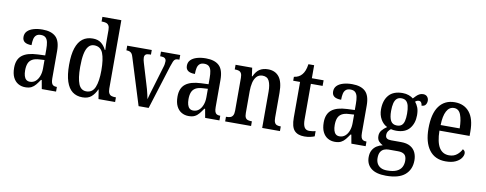

<svg xmlns="http://www.w3.org/2000/svg" viewBox="-77 -1155 4519 1787"><g transform="rotate(10 2183.0 -261.0)"><path d="M173 10Q136 10 106 -7.5Q76 -25 58.5 -60.5Q41 -96 41 -151Q41 -231 89 -269Q137 -307 235 -311L306 -314V-373Q306 -411 300.5 -438Q295 -465 279.5 -480Q264 -495 234 -495Q206 -495 190.5 -481.5Q175 -468 169.5 -443.5Q164 -419 164 -386Q120 -386 98.5 -401.5Q77 -417 77 -449Q77 -482 98 -503.5Q119 -525 156.5 -536Q194 -547 241 -547Q324 -547 366 -507.5Q408 -468 408 -374V-116Q408 -88 413.5 -72.5Q419 -57 430.5 -50.5Q442 -44 461 -44H464V0H329L314 -83H307Q289 -56 271.5 -34.5Q254 -13 231.5 -1.5Q209 10 173 10ZM207 -48Q238 -48 260 -66.5Q282 -85 294.5 -117.5Q307 -150 307 -191V-271L259 -268Q217 -266 192 -251.5Q167 -237 156.5 -210.5Q146 -184 146 -145Q146 -115 152.5 -93Q159 -71 172.5 -59.5Q186 -48 207 -48Z M714 10Q658 10 619.5 -19Q581 -48 560.5 -109.5Q540 -171 540 -267Q540 -364 560.5 -425.5Q581 -487 620 -516.5Q659 -546 716 -546Q765 -546 795 -522.5Q825 -499 843 -461H848Q846 -485 845.5 -513Q845 -541 845 -569V-649Q845 -678 835.5 -692.5Q826 -707 810 -711.5Q794 -716 775 -716H768V-760H947V-115Q947 -86 955.5 -70Q964 -54 979.5 -49Q995 -44 1014 -44H1022V0H865L851 -88H848Q828 -43 797 -16.5Q766 10 714 10ZM740 -51Q798 -51 821.5 -108Q845 -165 845 -267Q845 -373 822.5 -429.5Q800 -486 739 -486Q706 -486 685 -460.5Q664 -435 654.5 -386.5Q645 -338 645 -266Q645 -158 667 -104.5Q689 -51 740 -51Z M1107 -440Q1101 -462 1092.5 -472.5Q1084 -483 1072 -487.5Q1060 -492 1042 -492V-536H1274V-492H1259Q1235 -492 1224 -482.5Q1213 -473 1213 -454Q1213 -443 1215.5 -431Q1218 -419 1222 -406L1278 -220Q1286 -196 1293 -169.5Q1300 -143 1305.5 -119Q1311 -95 1314 -78Q1319 -98 1329 -133Q1339 -168 1351 -206L1406 -390Q1413 -411 1415.5 -426Q1418 -441 1418 -455Q1418 -473 1406 -482.5Q1394 -492 1371 -492H1361V-536H1543V-492H1529Q1514 -492 1504 -486Q1494 -480 1486.5 -463Q1479 -446 1469 -415L1339 0H1244Z M1717 10Q1680 10 1650 -7.5Q1620 -25 1602.5 -60.5Q1585 -96 1585 -151Q1585 -231 1633 -269Q1681 -307 1779 -311L1850 -314V-373Q1850 -411 1844.5 -438Q1839 -465 1823.5 -480Q1808 -495 1778 -495Q1750 -495 1734.5 -481.5Q1719 -468 1713.5 -443.5Q1708 -419 1708 -386Q1664 -386 1642.5 -401.5Q1621 -417 1621 -449Q1621 -482 1642 -503.5Q1663 -525 1700.5 -536Q1738 -547 1785 -547Q1868 -547 1910 -507.5Q1952 -468 1952 -374V-116Q1952 -88 1957.5 -72.5Q1963 -57 1974.5 -50.5Q1986 -44 2005 -44H2008V0H1873L1858 -83H1851Q1833 -56 1815.5 -34.5Q1798 -13 1775.5 -1.5Q1753 10 1717 10ZM1751 -48Q1782 -48 1804 -66.5Q1826 -85 1838.5 -117.5Q1851 -150 1851 -191V-271L1803 -268Q1761 -266 1736 -251.5Q1711 -237 1700.5 -210.5Q1690 -184 1690 -145Q1690 -115 1696.5 -93Q1703 -71 1716.5 -59.5Q1730 -48 1751 -48Z M2062 0V-44H2068Q2088 -44 2103 -49Q2118 -54 2127 -69.5Q2136 -85 2136 -115V-425Q2136 -454 2127.5 -468.5Q2119 -483 2104 -487.5Q2089 -492 2071 -492H2066V-536H2223L2234 -457H2239Q2261 -506 2293 -526.5Q2325 -547 2372 -547Q2440 -547 2477 -500Q2514 -453 2514 -351V-116Q2514 -85 2521.5 -69.5Q2529 -54 2543 -49Q2557 -44 2575 -44H2580V0H2412V-343Q2412 -407 2394.5 -443.5Q2377 -480 2332 -480Q2297 -480 2276 -457Q2255 -434 2246.5 -397Q2238 -360 2238 -318V-111Q2238 -81 2246 -67Q2254 -53 2269 -48.5Q2284 -44 2302 -44H2307V0Z M2811 10Q2748 10 2716.5 -24.5Q2685 -59 2685 -146V-483H2620V-520Q2644 -523 2663 -533Q2682 -543 2695 -559Q2708 -574 2717.5 -597Q2727 -620 2733 -659H2787V-536H2898V-483H2787V-147Q2787 -96 2801.5 -72.5Q2816 -49 2847 -49Q2864 -49 2878.5 -51.5Q2893 -54 2907 -57V-8Q2893 -2 2868 4Q2843 10 2811 10Z M3099 10Q3062 10 3032 -7.5Q3002 -25 2984.5 -60.5Q2967 -96 2967 -151Q2967 -231 3015 -269Q3063 -307 3161 -311L3232 -314V-373Q3232 -411 3226.5 -438Q3221 -465 3205.5 -480Q3190 -495 3160 -495Q3132 -495 3116.5 -481.5Q3101 -468 3095.5 -443.5Q3090 -419 3090 -386Q3046 -386 3024.5 -401.5Q3003 -417 3003 -449Q3003 -482 3024 -503.5Q3045 -525 3082.5 -536Q3120 -547 3167 -547Q3250 -547 3292 -507.5Q3334 -468 3334 -374V-116Q3334 -88 3339.5 -72.5Q3345 -57 3356.5 -50.5Q3368 -44 3387 -44H3390V0H3255L3240 -83H3233Q3215 -56 3197.5 -34.5Q3180 -13 3157.5 -1.5Q3135 10 3099 10ZM3133 -48Q3164 -48 3186 -66.5Q3208 -85 3220.5 -117.5Q3233 -150 3233 -191V-271L3185 -268Q3143 -266 3118 -251.5Q3093 -237 3082.5 -210.5Q3072 -184 3072 -145Q3072 -115 3078.5 -93Q3085 -71 3098.5 -59.5Q3112 -48 3133 -48Z M3623 238Q3529 238 3482 200Q3435 162 3435 95Q3435 56 3450 29Q3465 2 3490.5 -14Q3516 -30 3545 -36Q3525 -45 3507.5 -63.5Q3490 -82 3490 -115Q3490 -146 3508.5 -168.5Q3527 -191 3556 -210Q3518 -228 3494.5 -269Q3471 -310 3471 -362Q3471 -448 3514 -497.5Q3557 -547 3644 -547Q3676 -547 3702 -537.5Q3728 -528 3745 -514Q3755 -524 3767.5 -537.5Q3780 -551 3796.5 -560.5Q3813 -570 3833 -570Q3859 -570 3872.5 -554Q3886 -538 3886 -517Q3886 -495 3874.5 -478.5Q3863 -462 3836 -462Q3836 -479 3827.5 -490.5Q3819 -502 3806 -502Q3795 -502 3787 -498.5Q3779 -495 3771 -488Q3788 -468 3799.5 -439.5Q3811 -411 3811 -366Q3811 -290 3770 -240.5Q3729 -191 3644 -191Q3633 -191 3618 -192.5Q3603 -194 3594 -197Q3582 -188 3571 -173Q3560 -158 3560 -136Q3560 -114 3573.5 -104.5Q3587 -95 3614 -95H3708Q3762 -95 3795.5 -75.5Q3829 -56 3844.5 -23Q3860 10 3860 51Q3860 138 3802 188Q3744 238 3623 238ZM3625 188Q3682 188 3715 172.5Q3748 157 3762 130.5Q3776 104 3776 71Q3776 28 3755.5 11Q3735 -6 3696 -6H3605Q3584 -6 3564 2Q3544 10 3531 30.5Q3518 51 3518 89Q3518 118 3529.5 140Q3541 162 3564.5 175Q3588 188 3625 188ZM3642 -240Q3670 -240 3686.5 -253.5Q3703 -267 3710 -295Q3717 -323 3717 -365Q3717 -409 3709.5 -438.5Q3702 -468 3685.5 -482.5Q3669 -497 3641 -497Q3614 -497 3597.5 -482Q3581 -467 3573.5 -437.5Q3566 -408 3566 -364Q3566 -303 3583.5 -271.5Q3601 -240 3642 -240Z M4146 10Q4045 10 3991 -62Q3937 -134 3937 -264Q3937 -405 3989.5 -476Q4042 -547 4137 -547Q4226 -547 4276 -485.5Q4326 -424 4326 -305V-262H4041Q4043 -153 4075 -102Q4107 -51 4168 -51Q4212 -51 4241.5 -74.5Q4271 -98 4286 -129Q4295 -125 4302 -116.5Q4309 -108 4309 -94Q4309 -72 4292 -48Q4275 -24 4239 -7Q4203 10 4146 10ZM4223 -315Q4222 -396 4203 -444.5Q4184 -493 4139 -493Q4094 -493 4069.5 -447Q4045 -401 4043 -315Z"/></g></svg>

Font: Noto Serif Khmer Condensed Medium
Style: Regular
Weight: 500
Width: 3
Designer: Danh Hong and the Monotype Design Team
Foundry: Monotype Imaging Inc.
Version: Version 2.004